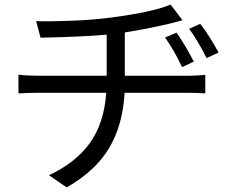

<svg xmlns="http://www.w3.org/2000/svg" viewBox="-20 -775 1040 848"><path d="M531.2 -440.4H807.6Q843.8 -440.4 886.7 -444.3V-362.3Q853.5 -365.2 808.6 -365.2H530.3Q522.5 -222.7 461.9 -121.1Q401.4 -19.5 274.4 52.7L196.3 -1Q316.4 -57.6 378.4 -145.5Q440.4 -233.4 449.2 -365.2H151.4Q97.7 -365.2 61.5 -362.3V-445.3Q98.6 -440.4 150.4 -440.4H451.2V-622.1Q363.3 -613.3 159.2 -608.4L139.6 -681.6Q201.2 -679.7 299.8 -683.6Q398.4 -687.5 475.6 -698.2Q659.2 -722.7 733.4 -754.9L786.1 -685.5L730.5 -670.9Q621.1 -645.5 531.2 -631.8ZM835.9 -502.9 784.2 -478.5Q748 -554.7 709 -609.4L759.8 -630.9Q798.8 -575.2 835.9 -502.9ZM815.4 -647.5 864.3 -669.9Q905.3 -617.2 945.3 -543L892.6 -518.6Q849.6 -602.5 815.4 -647.5Z"/></svg>

Font: Nasu
Style: Regular
Weight: 400
Designer: Ryoko NISHIZUKA (kana &amp; ideographs); Paul D. Hunt (Latin, Greek &amp; Cyrillic); Wenlong ZHANG (bopomofo); Sandoll C
Version: Version 2014.1215